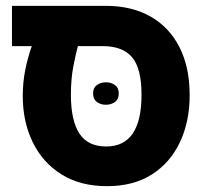

<svg xmlns="http://www.w3.org/2000/svg" viewBox="-20 -625 706 658"><path d="M347 13Q255 13 190.5 -27.5Q126 -68 92 -138Q58 -208 58 -296Q58 -342 66.5 -385Q75 -428 89 -467H21V-605H342Q432 -605 496.5 -568Q561 -531 595.5 -462.5Q630 -394 630 -299Q630 -209 597 -138.5Q564 -68 501 -27.5Q438 13 347 13ZM344 -123Q465 -123 465 -300Q465 -391 432.5 -429Q400 -467 332 -467H247Q240 -442 231.5 -398.5Q223 -355 223 -300Q223 -212 252 -167.5Q281 -123 344 -123ZM299 -305Q299 -324 312 -333.5Q325 -343 343 -343Q361 -343 374 -333.5Q387 -324 387 -305Q387 -285 374 -275.5Q361 -266 343 -266Q325 -266 312 -275.5Q299 -285 299 -305Z"/></svg>

Font: Noto Sans Hebrew SemiCondensed ExtraBold
Style: Regular
Weight: 800
Width: 4
Designer: Monotype Design Team
Foundry: Monotype Imaging Inc.
Version: Version 2.004; ttfautohint (v1.8.4.7-5d5b)